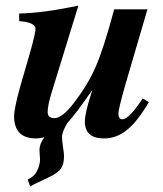

<svg xmlns="http://www.w3.org/2000/svg" viewBox="-20 -482 578 681"><path d="M486 -133 508 -120Q469 -53 431.5 -22Q394 9 349 9Q281 9 281 -51Q281 -82 307 -161H306Q249 -78 219 -46Q200 -14 200 3Q200 18 203.5 39.5Q207 61 207 72Q207 91 202 104.5Q197 118 185 127.5Q173 137 161 143Q149 149 126.5 159.5Q104 170 87 179L78 155Q101 145 111.5 124Q122 103 122 83Q122 82 121 67.5Q120 53 120 50Q120 29 136 7V5Q120 9 108 9Q30 9 30 -70Q30 -97 52 -176L89 -304Q106 -366 106 -379Q106 -403 48 -407V-434Q135 -436 258 -462L165 -160Q149 -109 149 -85Q149 -63 173 -63Q201 -63 243 -118Q290 -179 318.5 -243Q347 -307 385 -449H503L425 -183Q400 -95 400 -80Q400 -59 414 -59Q438 -59 486 -133Z"/></svg>

Font: STIX MathJax Alphabets
Style: Bold Italic
Weight: 700
Italic angle: -16.33°
Designer: MicroPress Inc., with final additions and corrections provided by Coen Hoffman, Elsevier (retired)
Version: Version 1.1.1